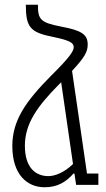

<svg xmlns="http://www.w3.org/2000/svg" viewBox="-20 -780 448 810"><path d="M301 0H395V-48H347L284 -481C336 -537 350 -561 350 -592C350 -636 322 -652 237 -668C150 -685 140 -698 140 -760H89C89 -665 107 -643 205 -624C278 -609 291 -598 291 -581C291 -565 275 -539 196 -461C88 -352 32 -272 32 -164C32 -43 95 10 168 10C220 10 257 -10 290 -48H294L301 -1ZM85 -165C85 -259 138 -332 229 -424C232 -427 235 -430 238 -433L288 -88C252 -53 213 -37 184 -37C130 -37 85 -73 85 -165Z"/></svg>

Font: Noto Sans Armenian ExtraCondensed Light
Style: Regular
Weight: 300
Width: 2
Designer: Monotype Design Team
Foundry: Monotype Imaging Inc.
Version: Version 2.008